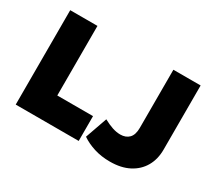

<svg xmlns="http://www.w3.org/2000/svg" viewBox="-131 -959 1381 1233"><g transform="rotate(30 559.5 -342.5)"><path d="M76.5 0V-700H278.5V-184H543.5V0ZM782.5 15Q718.5 15 664.8 -2Q611 -19 570.5 -47L627.5 -209Q663.5 -189.5 694.2 -179.2Q725 -169 753.5 -169Q794 -169 817.8 -193.2Q841.5 -217.5 841.5 -269V-700H1043.5V-224Q1043.5 -153.5 1012.8 -99.8Q982 -46 923.8 -15.5Q865.5 15 782.5 15Z"/></g></svg>

Font: Geologica Cursive Black
Style: Regular
Weight: 900
Designer: Sindre Bremnes, Frode Helland
Foundry: Monokrom Skriftforlag AS
Version: Version 1.010;gftools[0.9.28]